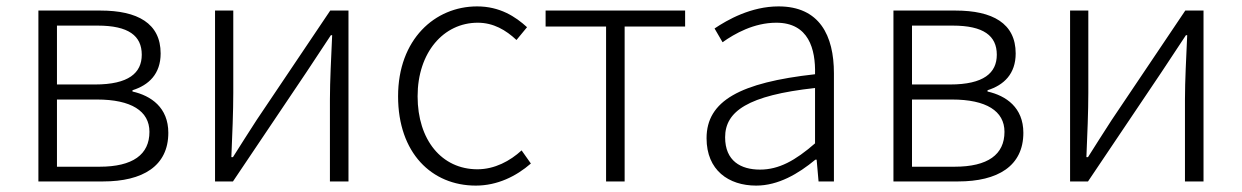

<svg xmlns="http://www.w3.org/2000/svg" viewBox="-20 -567 3880 600"><path d="M100 0H302C426 0 506 -48 506 -152C506 -231 452 -268 394 -281V-285C445 -301 482 -336 482 -400C482 -494 410 -534 294 -534H100ZM158 -303V-487H285C382 -487 423 -455 423 -396C423 -339 382 -303 277 -303ZM158 -46V-256H283C390 -256 447 -220 447 -155C447 -84 395 -46 291 -46Z M652 0H708L938 -342C960 -375 992 -424 1014 -457H1018C1015 -387 1011 -315 1011 -256V0H1069V-534H1012L782 -192C761 -159 729 -110 708 -76H703C706 -147 709 -219 709 -277V-534H652Z M1467 13C1534 13 1593 -16 1639 -56L1610 -97C1574 -64 1526 -38 1472 -38C1360 -38 1285 -130 1285 -266C1285 -403 1366 -496 1473 -496C1522 -496 1561 -473 1594 -442L1627 -482C1591 -515 1542 -547 1471 -547C1339 -547 1224 -444 1224 -266C1224 -89 1329 13 1467 13Z M1874 0H1932V-484H2121V-534H1685V-484H1874Z M2343 13C2412 13 2475 -24 2528 -68H2532L2538 0H2586V-338C2586 -456 2541 -547 2413 -547C2327 -547 2253 -505 2213 -478L2238 -435C2276 -462 2336 -496 2406 -496C2507 -496 2529 -414 2527 -335C2293 -309 2188 -252 2188 -135C2188 -35 2257 13 2343 13ZM2355 -37C2295 -37 2246 -64 2246 -138C2246 -219 2317 -269 2527 -292V-119C2465 -65 2414 -37 2355 -37Z M2772 0H2974C3098 0 3178 -48 3178 -152C3178 -231 3124 -268 3066 -281V-285C3117 -301 3154 -336 3154 -400C3154 -494 3082 -534 2966 -534H2772ZM2830 -303V-487H2957C3054 -487 3095 -455 3095 -396C3095 -339 3054 -303 2949 -303ZM2830 -46V-256H2955C3062 -256 3119 -220 3119 -155C3119 -84 3067 -46 2963 -46Z M3324 0H3380L3610 -342C3632 -375 3664 -424 3686 -457H3690C3687 -387 3683 -315 3683 -256V0H3741V-534H3684L3454 -192C3433 -159 3401 -110 3380 -76H3375C3378 -147 3381 -219 3381 -277V-534H3324Z"/></svg>

Font: Noto Sans CJK SC Light
Style: Regular
Weight: 300
Designer: Ryoko NISHIZUKA 西塚涼子 (kana, bopomofo & ideographs); Paul D. Hunt (Latin, Greek & Cyrillic); Sandoll Communications 산돌커뮤니
Foundry: Adobe
Version: Version 2.004;hotconv 1.0.118;makeotfexe 2.5.65603